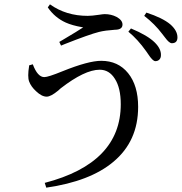

<svg xmlns="http://www.w3.org/2000/svg" viewBox="-20 -811 837 884"><path d="M193 53 186 31Q536 -60 536 -331Q536 -406 509 -448Q483 -490 439 -490Q370 -490 259 -404Q255 -401 248 -394Q214 -366 195 -366Q172 -366 146 -391Q123 -412 114 -436Q106 -458 114 -507V-510L131 -515Q153 -456 184 -456Q202 -456 268 -483Q387 -531 446 -531Q524 -531 570 -474Q616 -417 616 -319Q616 -161 502 -66Q395 24 193 53ZM662 -562Q656 -571 653 -575Q614 -630 571 -665L583 -680Q660 -648 693 -615Q722 -586 721 -557Q721 -544 713.5 -536.5Q706 -529 694.5 -529.5Q683 -530 662 -562ZM261 -601 253 -618Q259 -621 270 -628Q341 -670 363 -685Q361 -685 357 -686Q312 -694 283 -707Q232 -730 200 -777L210 -791Q284 -738 384 -738Q403 -738 436 -743Q455 -746 462 -746Q492 -746 517 -733Q544 -718 544 -698Q544 -674 509 -674Q464 -671 436 -664Q392 -653 278 -608Q266 -603 261 -601ZM771 -612Q759 -612 740 -638Q731 -650 726 -656Q693 -700 644 -738L654 -753Q728 -729 764 -699Q797 -670 797 -639Q797 -612 771 -612Z"/></svg>

Font: GenRyuMin TW M
Style: Regular
Weight: 500
Version: Version 1.501;PS 1;hotconv 16.6.51;makeotf.lib2.5.65220